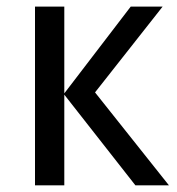

<svg xmlns="http://www.w3.org/2000/svg" viewBox="-20 -556 531 576"><path d="M372.1 -536.1H467.8L265.1 -278.8L486.8 0H386.2L172.9 -272V0H85V-536.1H172.9V-275.9Z"/></svg>

Font: WenQuanYi Micro Hei
Style: Regular
Weight: 400
Foundry: Ascender Corporation
Version: Version 0.2.0-beta